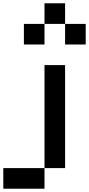

<svg xmlns="http://www.w3.org/2000/svg" viewBox="-20 -1145 540 1165"><path d="M0 0V-125H250V0ZM125 -875V-1000H250V-875ZM250 -125V-750H375V-125ZM250 -1000V-1125H375V-1000ZM375 -875V-1000H500V-875Z"/></svg>

Font: Galmuri7 Regular
Style: Regular
Weight: 400
Designer: Lee Minseo (quiple)
Version: Version 2.399;hotconv 1.1.1;makeotfexe 2.6.0 DEVELOPMENT